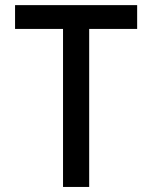

<svg xmlns="http://www.w3.org/2000/svg" viewBox="-20 -740 602 760"><path d="M229.5 0V-643.6H333V0ZM39.6 -625.5V-719.7H522.9V-625.5Z"/></svg>

Font: Reddit Mono Medium
Style: Regular
Weight: 500
Monospace: yes
Designer: Stephen Hutchings
Foundry: Reddit
Version: Version 1.014